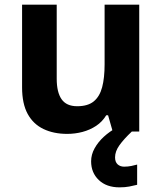

<svg xmlns="http://www.w3.org/2000/svg" viewBox="-20 -566 697 826"><path d="M579 -546V0H465L445 -70H437Q420 -42 393.5 -24.5Q367 -7 335 1.5Q303 10 269 10Q211 10 167 -11Q123 -32 99 -76Q75 -120 75 -190V-546H224V-227Q224 -169 245 -139Q266 -109 312 -109Q358 -109 383.5 -130Q409 -151 419.5 -191Q430 -231 430 -289V-546ZM475 111Q475 131 486 141Q497 151 514 151Q530 151 545 148Q560 145 570 142V229Q554 233 536 236.5Q518 240 494 240Q438 240 405 208.5Q372 177 372 128Q372 99 387 72Q402 45 426.5 22.5Q451 0 482 -17L547 0Q513 32 494 58.5Q475 85 475 111Z"/></svg>

Font: Noto Sans Devanagari
Style: Bold
Weight: 700
Version: Version 2.003